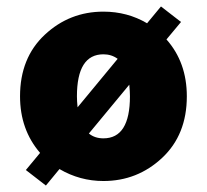

<svg xmlns="http://www.w3.org/2000/svg" viewBox="-20 -548 640 594"><path d="M300 12Q227 12 164 -25L122 26L60 -22L104 -75Q42 -147 42 -250Q42 -369 118.5 -440.5Q195 -512 300 -512Q374 -512 435 -476L478 -528L540 -480L495 -426Q558 -355 558 -250Q558 -131 481.5 -59.5Q405 12 300 12ZM218 -250Q218 -236 220 -216L344 -366Q325 -380 300 -380Q218 -380 218 -250ZM300 -120Q382 -120 382 -250Q382 -264 380 -286L255 -135Q273 -120 300 -120Z"/></svg>

Font: TypoPRO Source Code Pro
Style: Regular
Weight: 900
Monospace: yes
Designer: Paul D. Hunt, Teo Tuominen
Foundry: Adobe Systems Incorporated
Version: Version 2.010;PS 1.0;hotconv 1.0.84;makeotf.lib2.5.63406